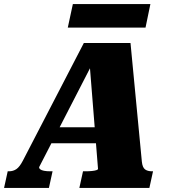

<svg xmlns="http://www.w3.org/2000/svg" viewBox="-71 -926 841 946"><path d="M176 -299H438L427 -220H148ZM370 -619 388 -620 122 -103Q121 -97 127 -92Q133 -87 146 -84.5Q159 -82 177 -82H188L170 0H-51L-33 -82H-27Q-6 -82 10 -93Q26 -104 42 -135L342 -714H572L628 -129Q631 -101 643.5 -91.5Q656 -82 678 -82H683L665 0H320L338 -82H350Q368 -82 382 -83.5Q396 -85 403.5 -87.5Q411 -90 412 -93ZM288 -906H670L646 -790H263Z"/></svg>

Font: Roboto Serif ExtraBold
Style: Italic
Weight: 800
Italic angle: -10°
Version: Version 1.007